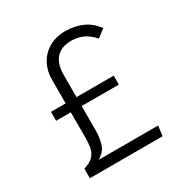

<svg xmlns="http://www.w3.org/2000/svg" viewBox="-161 -827 922 957"><g transform="rotate(-30 300.0 -348.0)"><path d="M344.5 -696.5Q394.5 -696.5 439 -677.8Q483.5 -659 516 -615L471 -580Q444.5 -611 413.8 -625.5Q383 -640 344.5 -640Q287.5 -640 258 -606.8Q228.5 -573.5 228.5 -511V-383.5H442.5V-332H228.5V-193.5Q228.5 -152 217.5 -115.8Q206.5 -79.5 167.5 -57.5H510L502.5 0H84V-54.5Q124.5 -67.5 141.5 -87.5Q158.5 -107.5 162.2 -133Q166 -158.5 166 -187V-332H81.5V-383.5H166V-519.5Q166 -570 187.8 -610Q209.5 -650 249.5 -673.2Q289.5 -696.5 344.5 -696.5Z"/></g></svg>

Font: Fira Code Light Light
Style: Regular
Weight: 300
Monospace: yes
Version: Version 5.002